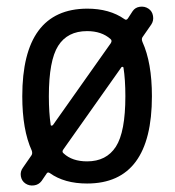

<svg xmlns="http://www.w3.org/2000/svg" viewBox="-20 -557 540 593"><path d="M130.9 -259.8Q130.9 -208 136.7 -170.9Q136.7 -168.9 139.2 -168.9Q141.6 -168.9 143.6 -170.9L322.3 -423.8Q327.1 -431.6 321.3 -436.5Q293.9 -460.9 249 -460.9Q188.5 -460.9 159.7 -415.5Q130.9 -370.1 130.9 -259.8ZM367.2 -259.8Q367.2 -311.5 361.3 -348.6Q360.4 -350.6 357.9 -350.6Q355.5 -350.6 354.5 -348.6L175.8 -95.7Q169.9 -87.9 176.8 -83Q203.1 -58.6 249 -58.6Q308.6 -58.6 337.9 -104Q367.2 -149.4 367.2 -259.8ZM50.8 -39.1 77.1 -77.1Q81.1 -83 78.1 -91.8Q48.8 -156.2 48.8 -259.8Q48.8 -529.3 249 -530.3Q318.4 -530.3 364.3 -498Q370.1 -493.2 375 -500L389.6 -522.5Q397.5 -534.2 412.1 -536.1Q426.8 -538.1 438.5 -530.3Q450.2 -522.5 452.6 -507.8Q455.1 -493.2 447.3 -481.4L420.9 -443.4Q416 -437.5 419.9 -427.7Q449.2 -363.3 449.2 -259.8Q449.2 9.8 249 9.8Q178.7 9.8 133.8 -22.5Q127 -27.3 123 -19.5L108.4 2Q99.6 13.7 85 15.6Q70.3 17.6 58.6 9.8Q46.9 2 44.4 -12.7Q42 -27.3 50.8 -39.1Z"/></svg>

Font: Rounded Mgen+ 2m regular
Style: Regular
Weight: 400
Designer: [Source Han Sans]
Ryoko NISHIZUKA  (kana & ideographs); Paul D. Hunt (Latin, Greek & Cyrillic); Wenlong ZHANG  (bopomofo
Version: Version 1.059.20150602